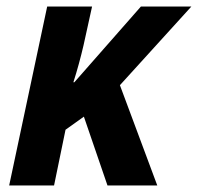

<svg xmlns="http://www.w3.org/2000/svg" viewBox="-20 -566 604 586"><path d="M8 0 124 -546H261L235 -428Q229 -402 221 -372.5Q213 -343 204 -315H207L410 -546H564L346 -306L460 0H308L236 -210L180 -170L145 0Z"/></svg>

Font: Noto Sans SemiCondensed
Style: Bold Italic
Weight: 700
Width: 4
Italic angle: -12°
Designer: Monotype Design Team
Foundry: Monotype Imaging Inc.
Version: Version 2.013; ttfautohint (v1.8.4.7-5d5b)